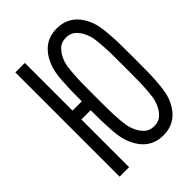

<svg xmlns="http://www.w3.org/2000/svg" viewBox="-263 -1055 1194 1194"><g transform="rotate(-45 334.5 -458.0)"><path d="M346.4 -744.8Q337.9 -719.4 334 -669.6Q330.1 -619.8 329.4 -579.4Q328.8 -539.1 328.8 -458.3Q328.8 -377.6 329.4 -337.2Q330.1 -296.9 334 -247.1Q337.9 -197.3 346.4 -171.9Q361.3 -125 389 -97Q416.7 -69 458.3 -69Q500 -69 527.7 -97Q555.3 -125 570.3 -171.9Q578.8 -197.3 582.7 -247.1Q586.6 -296.9 587.2 -337.2Q587.9 -377.6 587.9 -458.3Q587.9 -539.1 587.2 -579.4Q586.6 -619.8 582.7 -669.6Q578.8 -719.4 570.3 -744.8Q555.3 -791.7 527.7 -819.7Q500 -847.7 458.3 -847.7Q416.7 -847.7 389 -819.7Q361.3 -791.7 346.4 -744.8ZM643.2 -787.1Q654.9 -755.2 660.8 -699.2Q666.7 -643.2 667.6 -597.3Q668.6 -551.4 668.6 -458.3Q668.6 -365.2 667.6 -319.3Q666.7 -273.4 660.8 -217.4Q654.9 -161.5 643.2 -129.6Q589.8 11.7 458.3 11.7Q326.8 11.7 273.4 -129.6Q257.8 -171.9 252.9 -239.9Q248 -307.9 248 -419.3H166.7V0H83.3V-916.7H166.7V-497.4H248Q248 -608.7 252.9 -676.8Q257.8 -744.8 273.4 -787.1Q326.8 -928.4 458.3 -928.4Q589.8 -928.4 643.2 -787.1Z"/></g></svg>

Font: Monoid
Style: Regular
Weight: 400
Width: 4
Monospace: yes
Designer: Andreas Larsen (@larsenwork)
Version: Version 0.61